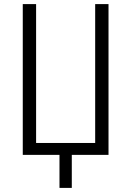

<svg xmlns="http://www.w3.org/2000/svg" viewBox="-20 -755 640 936"><path d="M270 161V0H91V-735H156V-58H444V-735H509V0H330V161Z"/></svg>

Font: Iosevka Light Extended
Style: Regular
Weight: 300
Width: 7
Monospace: yes
Designer: Belleve Invis
Foundry: Belleve Invis
Version: Version 32.5.0; ttfautohint (v1.8.4)